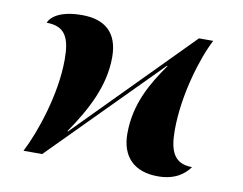

<svg xmlns="http://www.w3.org/2000/svg" viewBox="-65 -634 924 729"><g transform="rotate(10 397.0 -269.5)"><path d="M585 7C648 7 685 -19 707 -50C637 -50 618 -97 618 -177C618 -313 665 -464 703 -536H648L220 -102H217C285 -201 336 -299 336 -408C336 -506 281 -546 196 -546C113 -546 78 -518 68 -494C142 -494 160 -449 160 -368C160 -233 106 -77 66 0H138L546 -412H549C495 -335 443 -249 443 -133C443 -44 493 7 585 7Z"/></g></svg>

Font: Noto Serif Display ExtraBold
Style: Italic
Weight: 800
Italic angle: -12°
Designer: Monotype Design Team
Foundry: Monotype Imaging Inc.
Version: Version 2.009